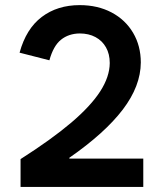

<svg xmlns="http://www.w3.org/2000/svg" viewBox="-20 -741 645 761"><path d="M415 -491.2Q415 -526.9 400.1 -553.2Q385.3 -579.6 358.4 -594Q331.5 -608.4 295.9 -608.4Q252 -607.9 221.7 -583.5Q191.4 -559.1 175.8 -502L57.6 -532.2Q83.5 -627 145.5 -673.8Q207.5 -720.7 295.9 -720.7Q367.2 -720.7 422.1 -691.7Q477.1 -662.6 507.6 -610.8Q538.1 -559.1 538.1 -493.2Q537.6 -399.9 466.6 -306.6Q395.5 -213.4 254.9 -115.7V-112.3H547.9V0H61.5V-110.4Q184.1 -188.5 262 -254.6Q339.8 -320.8 377.2 -378.9Q414.6 -437 415 -491.2Z"/></svg>

Font: Wanted Sans SemiBold
Style: Regular
Weight: 600
Designer: Original Design by Kil Hyung-jin and Kang Hanbin, Wanted Lab, Inc; Hangeul from Source Han Sans by Jang Soo-young and Ka
Foundry: Wanted Lab, Inc.
Version: Version 1.003